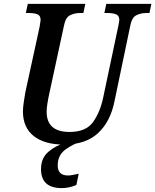

<svg xmlns="http://www.w3.org/2000/svg" viewBox="-20 -734 799 988"><path d="M309 10Q421 10 484.5 -49Q548 -108 569 -212L650 -600Q658 -644 681.5 -655.5Q705 -667 732 -667H749L759 -714H527L517 -667H534Q560 -667 577 -660.5Q594 -654 594 -631Q594 -626 592 -617.5Q590 -609 589 -601L511 -232Q495 -156 458.5 -105.5Q422 -55 338 -55Q220 -55 220 -159Q220 -177 224 -202Q228 -227 234 -254L309 -601Q317 -644 340.5 -655.5Q364 -667 391 -667H409L419 -714H123L113 -667H130Q156 -667 172.5 -660.5Q189 -654 189 -631Q189 -627 184 -597L110 -257Q106 -236 102 -206.5Q98 -177 98 -161Q98 -78 153.5 -34Q209 10 309 10ZM298 234Q335 234 373 218L385 160Q367 164 353.5 166.5Q340 169 330 169Q277 169 277 117Q277 64 317.5 35Q358 6 386 0H318Q266 15 228.5 47.5Q191 80 191 136Q191 234 298 234Z"/></svg>

Font: Noto Serif SemiCondensed Semi
Style: Italic
Weight: 600
Width: 4
Italic angle: -12°
Designer: Monotype Design Team
Foundry: Monotype Imaging Inc.
Version: Version 1.901